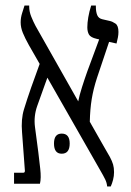

<svg xmlns="http://www.w3.org/2000/svg" viewBox="-20 -667 476 697"><path d="M31 0V-40H65Q72 -40 70 -52L60 -187Q56 -234 67 -270Q78 -306 93 -349L124 -435L85 -503Q71 -528 63 -547.5Q55 -567 55 -586Q55 -603 60.5 -620Q66 -637 69 -647H86V-643Q86 -625 93.5 -606.5Q101 -588 109 -573L264 -299Q268 -320 277.5 -350Q287 -380 297 -408L340 -524L331 -526Q309 -531 303 -541.5Q297 -552 297 -568Q297 -584 300.5 -604.5Q304 -625 311 -647H328V-643Q328 -624 333 -612Q338 -600 352 -597L378 -591Q388 -589 399 -581.5Q410 -574 410 -551Q410 -541 408 -531Q406 -521 403 -509L376 -515L332 -384Q319 -344 313 -307.5Q307 -271 306 -225L356 -137Q371 -112 379 -97Q387 -82 390.5 -70Q394 -58 394 -42Q394 -28 390.5 -14.5Q387 -1 382 10H369Q368 -3 362 -15.5Q356 -28 342 -52L152 -385L144 -363Q128 -319 115 -282Q102 -245 107 -206L119 -115Q122 -90 126 -55Q130 -20 125 0ZM176 -146Q176 -182 204 -182Q233 -182 233 -146Q233 -109 204 -109Q176 -109 176 -146Z"/></svg>

Font: Noto Serif Hebrew ExtraCondensed
Style: Regular
Weight: 400
Width: 2
Designer: Monotype Design Team
Foundry: Monotype Imaging Inc.
Version: Version 2.004; ttfautohint (v1.8.4.7-5d5b)